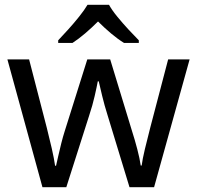

<svg xmlns="http://www.w3.org/2000/svg" viewBox="-20 -786 826 805"><path d="M431 -303Q418 -344 408.5 -383.5Q399 -423 394 -445H390Q386 -423 377 -383.5Q368 -344 354 -302L258 -1H158L11 -537H102L176 -251Q187 -208 197 -164Q207 -120 211 -91H215Q219 -108 224.5 -133Q230 -158 237 -185.5Q244 -213 251 -235L346 -537H442L534 -235Q545 -201 555.5 -161Q566 -121 570 -92H574Q577 -117 587.5 -161Q598 -205 610 -251L685 -537H775L626 -1H523ZM437 -766Q449 -744 471.5 -716.5Q494 -689 518.5 -662.5Q543 -636 562 -617V-606H500Q474 -622 446 -645.5Q418 -669 391 -696Q364 -669 337 -646Q310 -623 284 -606H224V-617Q243 -637 266.5 -663Q290 -689 312 -716.5Q334 -744 347 -766Z"/></svg>

Font: Noto Sans Lydian
Style: Regular
Weight: 400
Designer: Monotype Design Team
Foundry: Monotype Imaging Inc.
Version: Version 2.002; ttfautohint (v1.8.4.7-5d5b)